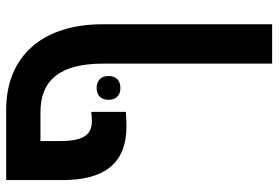

<svg xmlns="http://www.w3.org/2000/svg" viewBox="-156 -482 878 605"><g transform="rotate(-90 282.5 -179.0)"><path d="M18 -422C18 -291 68 -219 188 -219C202 -219 219 -220 233 -221V-330C225 -329 214 -328 205 -328C161 -328 141 -353 141 -430V-490H233C335 -490 385 -425 385 -293V240H509V-295C509 -484 408 -598 240 -598H18ZM271 -276C271 -250 287 -238 308 -238C330 -238 346 -250 346 -276C346 -301 330 -313 308 -313C287 -313 271 -301 271 -276Z"/></g></svg>

Font: Noto Sans Hebrew SemiCondensed Semi
Style: Regular
Weight: 600
Width: 4
Designer: Monotype Design Team
Foundry: Monotype Imaging Inc.
Version: Version 1.902